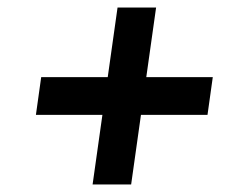

<svg xmlns="http://www.w3.org/2000/svg" viewBox="-20 -604 630 508"><path d="M225 -116 291 -584H393L327 -116ZM75 -300 89 -400H543L529 -300Z"/></svg>

Font: Host Grotesk Light SemiBold
Style: Italic
Weight: 600
Italic angle: -8°
Version: Version 1.003